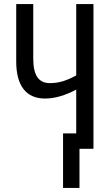

<svg xmlns="http://www.w3.org/2000/svg" viewBox="-20 -734 552 947"><path d="M441 0V-714H356V-362C308 -336 271 -324 226 -324C170 -324 144 -363 144 -445V-714H60V-431C60 -311 109 -248 202 -248C250 -248 301 -263 356 -292V-76H291V193H372V0Z"/></svg>

Font: Noto Sans UI Condensed
Style: Regular
Weight: 400
Width: 3
Designer: Monotype Design Team
Foundry: Monotype Imaging Inc.
Version: Version 1.901